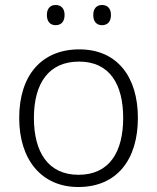

<svg xmlns="http://www.w3.org/2000/svg" viewBox="-20 -740 630 770"><path d="M168 -680C168 -654 181 -639 203 -639C226 -639 239 -654 239 -680C239 -705 226 -720 203 -720C181 -720 168 -705 168 -680ZM354 -680C354 -654 367 -639 389 -639C412 -639 425 -654 425 -680C425 -705 412 -720 389 -720C367 -720 354 -705 354 -680ZM533 -267C533 -432 450 -542 298 -542C148 -542 57 -439 57 -267C57 -99 147 10 294 10C449 10 533 -100 533 -267ZM116 -267C116 -408 177 -493 297 -493C422 -493 474 -399 474 -267C474 -131 419 -39 295 -39C173 -39 116 -130 116 -267Z"/></svg>

Font: Noto Sans Sinhala UI Light
Style: Regular
Weight: 300
Designer: Jelle Bosma - Monotype Design Team
Foundry: Monotype Imaging Inc.
Version: Version 2.006